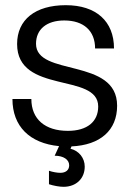

<svg xmlns="http://www.w3.org/2000/svg" viewBox="-20 -552 500 741"><path d="M234 -532C116 -532 46 -476 46 -382C46 -187 359 -273 359 -141C359 -82 316 -47 242 -47C154 -47 101 -92 101 -170H28C28 -65 94 1 208 12L191 49C225 49 247 64 247 86C247 104 234 115 213 115C201 115 183 112 169 107V159C187 165 210 169 225 169C274 169 307 137 307 91C307 58 285 30 252 22L256 13C367 8 432 -49 432 -144C432 -331 119 -255 119 -383C119 -439 160 -473 228 -473C303 -473 347 -433 347 -365H420C420 -470 351 -532 234 -532Z"/></svg>

Font: Non Bureau Light
Style: Regular
Weight: 300
Designer: Jona Saucedo
Foundry: Non Foundry
Version: Version 1.000;FEAKit 1.0